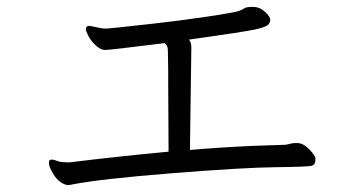

<svg xmlns="http://www.w3.org/2000/svg" viewBox="-20 -625 1040 557"><path d="M535 -479V-489Q535 -502 528 -510Q691 -533 720 -539.5Q749 -546 756.5 -552Q764 -558 764 -567.5Q764 -577 748.5 -591Q733 -605 714 -605Q695 -605 690 -601.5Q685 -598 674 -593.5Q663 -589 579 -576.5Q495 -564 421 -556Q347 -548 320 -545Q293 -542 289 -542L274 -543L240 -550Q229 -550 229 -540Q229 -535 236.5 -520.5Q244 -506 258 -493Q272 -480 285 -480Q298 -480 458 -500Q467 -493 467 -479L468 -418V-382L469 -185Q329 -172 182 -154H178Q156 -154 146 -158Q136 -162 132 -162Q128 -162 125 -161Q122 -160 122 -152Q122 -144 129 -130Q148 -93 176 -88Q182 -88 190 -90Q272 -106 479.5 -122.5Q687 -139 781.5 -140Q876 -141 885.5 -144.5Q895 -148 895 -161V-165Q895 -173 877.5 -191.5Q860 -210 842 -210H837Q829 -210 822 -208Q815 -206 808 -205L718 -202Q624 -198 531 -190Z"/></svg>

Font: LXGW WenKai TC
Style: Regular
Weight: 400
Designer: LXGW / Fontworks Inc.
Foundry: LXGW / Fontworks Inc.
Version: Version 1.330